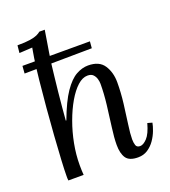

<svg xmlns="http://www.w3.org/2000/svg" viewBox="-139 -856 855 968"><g transform="rotate(-20 288.0 -372.0)"><path d="M436 11Q389 11 372 -14Q355 -39 355 -85Q355 -123 362.5 -177.5Q370 -232 377 -291.5Q384 -351 384 -403Q384 -415 380 -429Q376 -443 366 -453.5Q356 -464 336 -464Q309 -464 282 -439.5Q255 -415 230.5 -373Q206 -331 186.5 -277.5Q167 -224 156 -166.5Q145 -109 145 -53Q145 -38 145.5 -25.5Q146 -13 147 0H65Q64 -7 64 -12.5Q64 -18 64 -26Q64 -53 67 -109Q70 -165 75 -236.5Q80 -308 86.5 -383Q93 -458 100 -525.5Q107 -593 114 -639Q118 -665 119.5 -672Q121 -679 123 -692Q106 -691 88 -690Q70 -689 53 -688L57 -728Q101 -728 125.5 -732Q150 -736 163 -742Q176 -748 184 -755H213Q209 -730 204 -699Q199 -668 194 -638Q189 -608 186 -585Q183 -560 178.5 -520.5Q174 -481 169.5 -437.5Q165 -394 161.5 -354Q158 -314 156 -288H159Q193 -379 226 -427Q259 -475 291.5 -493Q324 -511 356 -511Q416 -511 441 -472.5Q466 -434 466 -381Q466 -326 459 -268.5Q452 -211 445 -162.5Q438 -114 438 -85Q438 -67 442.5 -53Q447 -39 465 -39Q482 -39 502.5 -60.5Q523 -82 538 -136L563 -129Q560 -112 551 -88Q542 -64 526.5 -41.5Q511 -19 488.5 -4Q466 11 436 11ZM42 -582 45 -622H407L404 -586Z"/></g></svg>

Font: Lora Italic
Style: Italic
Weight: 400
Italic angle: -3°
Designer: Olga Karpushina, Alexei Vanyashin (Cyrillic)
Foundry: Cyreal
Version: Version 2.210; ttfautohint (v1.8.1.43-b0c9)